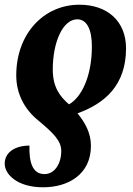

<svg xmlns="http://www.w3.org/2000/svg" viewBox="-28 -566 566 815"><path d="M309 -546C159 -546 41 -424 41 -246C41 -170 74 -104 134 -55C196 -3 232 30 232 75C232 130 203 173 161 173C109 173 95 121 97 52C38 52 -8 79 -8 129C-8 173 44 229 155 229C262 229 358 174 358 53C358 -4 331 -48 301 -85C418 -127 507 -205 507 -361C507 -476 428 -546 309 -546ZM300 -484C339 -484 362 -444 362 -369C362 -242 318 -153 265 -123C228 -155 196 -194 196 -271C196 -388 239 -484 300 -484Z"/></svg>

Font: Noto Serif Condensed Extra
Style: Italic
Weight: 800
Width: 3
Italic angle: -12°
Designer: Monotype Design Team
Foundry: Monotype Imaging Inc.
Version: Version 1.901